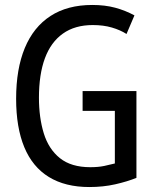

<svg xmlns="http://www.w3.org/2000/svg" viewBox="-20 -744 640 774"><path d="M340 10Q243 10 177 -30.5Q111 -71 78 -150.5Q45 -230 45 -346Q45 -466 80 -550.5Q115 -635 183.5 -679.5Q252 -724 352 -724Q403 -724 444 -713Q485 -702 522 -682L490 -607Q465 -623 431 -633Q397 -643 354 -643Q282 -643 233.5 -608.5Q185 -574 161 -509Q137 -444 137 -350Q137 -270 156.5 -206.5Q176 -143 221.5 -106.5Q267 -70 344 -70Q376 -70 400 -75Q424 -80 443 -85V-297H313V-377H530V-27Q493 -12 444.5 -1Q396 10 340 10Z"/></svg>

Font: Noto Sans Mono
Style: Regular
Weight: 400
Designer: Monotype Design Team
Foundry: Monotype Imaging Inc.
Version: Version 2.014